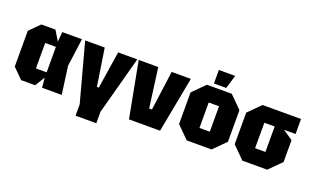

<svg xmlns="http://www.w3.org/2000/svg" viewBox="-91 -1203 2950 1816"><g transform="rotate(20 1384.0 -295.0)"><path d="M134 0 34 -100V-460L134 -560H276L336 -461L345 -560H543L505 -280L543 0H345L336 -99L276 0ZM228 -152H336V-408H228Z M733 25 575 -560H772L830 -185H849L907 -560H1100L942 25V140H733Z M1220 0 1114 -560H1311L1364 -162H1392L1446 -560H1639L1533 0Z M1680 -121V-439L1801 -560H2051L2172 -439V-121L2051 0H1801ZM1874 -152H1978V-408H1874ZM1859 -594V-730H2023L1983 -594Z M2240 -121V-439L2361 -560H2748V-409H2632L2732 -341V-121L2611 0H2361ZM2434 -152H2538V-408H2434Z"/></g></svg>

Font: Tektur SemiCondensed ExtraBold
Style: Regular
Weight: 800
Width: 4
Designer: Adam Jagosz
Foundry: Adam Jagosz
Version: Version 1.005;gftools[0.9.30]